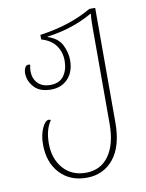

<svg xmlns="http://www.w3.org/2000/svg" viewBox="-87 -598 692 910"><g transform="rotate(-10 258.5 -143.0)"><path d="M256 250Q176 250 127.5 197.5Q79 145 79 59Q79 14 94 -19Q109 -52 126 -52Q131 -52 136 -49Q107 -8 107 59Q107 132 147.5 179Q188 226 257 226Q328 226 367.5 170.5Q407 115 407 17V-446Q407 -462 407.5 -478.5Q408 -495 410 -512H407Q360 -485 305.5 -467Q251 -449 189 -441V-439Q239 -423 257 -386Q275 -349 275 -313Q275 -257 244 -224Q213 -191 163 -191Q108 -191 81 -221.5Q54 -252 54 -288Q54 -302 59.5 -314Q65 -326 76 -326Q80 -326 85 -324Q81 -308 81 -294Q81 -258 102.5 -235.5Q124 -213 163 -213Q207 -213 228 -242Q249 -271 249 -315Q249 -357 226 -388.5Q203 -420 157 -433V-455Q302 -475 407 -536H435V16Q435 130 386 190Q337 250 256 250Z"/></g></svg>

Font: Noto Serif Georgian SemiCondensed Thin
Style: Regular
Weight: 100
Width: 4
Designer: Monotype Design Team, Akaki Razmadze
Foundry: Google LLC
Version: Version 2.003; ttfautohint (v1.8.4.7-5d5b)